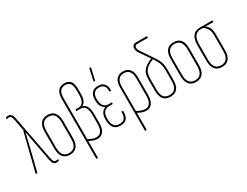

<svg xmlns="http://www.w3.org/2000/svg" viewBox="-81 -1283 2642 2057"><g transform="rotate(-30 1240.0 -255.0)"><path d="M264 6Q248 6 236.5 -2.5Q225 -11 219 -26.5Q213 -42 209 -61L158 -333Q153 -360 148.5 -387.5Q144 -415 139 -442H138Q131 -414 125 -386.5Q119 -359 112 -332L31 -3Q30 0 27 0H13Q8 0 10 -4L125 -465Q126 -468 129 -468H131L103 -614Q98 -639 90 -653.5Q82 -668 63 -668Q56 -668 49.5 -667Q43 -666 38 -664Q34 -663 34 -666V-679Q34 -682 37 -684Q50 -689 67 -689Q84 -689 95 -680.5Q106 -672 113 -657.5Q120 -643 123 -623L229 -70Q234 -45 241.5 -30Q249 -15 268 -15Q281 -15 293 -19Q296 -21 296 -17V-4Q296 0 294 1Q288 3 280 4.5Q272 6 264 6Z M433 6Q377 6 347.5 -30Q318 -66 318 -135V-343Q318 -413 347.5 -449Q377 -485 433 -485Q490 -485 519 -449.5Q548 -414 548 -343V-135Q548 -66 518.5 -30Q489 6 433 6ZM433 -15Q480 -15 503.5 -45.5Q527 -76 527 -136V-342Q527 -403 503.5 -433.5Q480 -464 433 -464Q386 -464 362.5 -433.5Q339 -403 339 -342V-136Q339 -76 362.5 -45.5Q386 -15 433 -15Z M656 185Q653 185 653 181V-554Q653 -626 681.5 -657.5Q710 -689 759 -689Q805 -689 831.5 -661Q858 -633 858 -555V-504Q858 -450 843 -419Q828 -388 804 -380V-378Q836 -372 854.5 -339.5Q873 -307 873 -246V-134Q873 -63 846.5 -28.5Q820 6 773 6Q744 6 717 -4.5Q690 -15 663 -31V-53Q690 -38 717.5 -26.5Q745 -15 772 -15Q810 -15 831 -45.5Q852 -76 852 -134V-245Q852 -299 835 -332.5Q818 -366 770 -366H726Q723 -366 723 -369V-383Q723 -386 726 -386H765Q798 -386 817.5 -415.5Q837 -445 837 -504V-554Q837 -623 815.5 -645.5Q794 -668 758 -668Q719 -668 696.5 -642Q674 -616 674 -555V181Q674 185 670 185Z M1056 6Q1000 6 974 -29.5Q948 -65 948 -133Q948 -184 968 -212.5Q988 -241 1014 -248V-249Q986 -262 970.5 -291Q955 -320 955 -369Q955 -425 981 -455Q1007 -485 1057 -485Q1108 -485 1133 -455Q1158 -425 1156 -372Q1156 -369 1152 -369H1138Q1135 -369 1135 -372Q1137 -464 1058 -464Q1017 -464 996.5 -440Q976 -416 976 -367Q976 -318 996 -287.5Q1016 -257 1056 -257H1097Q1100 -257 1100 -254V-240Q1100 -237 1097 -237H1056Q1013 -237 991 -210.5Q969 -184 969 -132Q969 -74 989.5 -44.5Q1010 -15 1057 -15Q1100 -15 1119.5 -39Q1139 -63 1138 -116Q1138 -119 1142 -119H1155Q1159 -119 1159 -116Q1160 -55 1136.5 -24.5Q1113 6 1056 6ZM1044 -546Q1041 -546 1042 -551L1072 -691Q1073 -695 1076 -695H1090Q1094 -695 1093 -690L1061 -549Q1060 -546 1057 -546Z M1258 185Q1255 185 1255 181V-351Q1255 -416 1283.5 -450.5Q1312 -485 1365 -485Q1419 -485 1447.5 -450.5Q1476 -416 1476 -351V-136Q1476 -65 1450 -29.5Q1424 6 1377 6Q1348 6 1321 -4.5Q1294 -15 1266 -31V-53Q1293 -38 1320.5 -26.5Q1348 -15 1376 -15Q1413 -15 1434 -45.5Q1455 -76 1455 -134V-350Q1455 -405 1432.5 -434.5Q1410 -464 1365 -464Q1321 -464 1298.5 -434.5Q1276 -405 1276 -350V181Q1276 185 1272 185Z M1676 6Q1620 6 1590.5 -29Q1561 -64 1561 -139V-263Q1561 -303 1568 -332Q1575 -361 1591.5 -382Q1608 -403 1635.5 -420.5Q1663 -438 1703 -455L1714 -440Q1661 -417 1632.5 -394Q1604 -371 1593 -339.5Q1582 -308 1582 -258V-140Q1582 -75 1605 -45Q1628 -15 1676 -15Q1723 -15 1746.5 -45Q1770 -75 1770 -140V-261Q1770 -297 1764.5 -325Q1759 -353 1745 -380.5Q1731 -408 1706 -444L1618 -572Q1607 -586 1601 -601.5Q1595 -617 1595 -635Q1595 -660 1608.5 -672Q1622 -684 1645 -684H1776Q1780 -684 1780 -680V-667Q1780 -663 1776 -663H1648Q1617 -663 1617 -635Q1617 -620 1622 -608Q1627 -596 1634 -585L1720 -459Q1749 -417 1764.5 -387.5Q1780 -358 1785.5 -329.5Q1791 -301 1791 -261V-139Q1791 -64 1762 -29Q1733 6 1676 6Z M1992 6Q1936 6 1906.5 -30Q1877 -66 1877 -135V-343Q1877 -413 1906.5 -449Q1936 -485 1992 -485Q2049 -485 2078 -449.5Q2107 -414 2107 -343V-135Q2107 -66 2077.5 -30Q2048 6 1992 6ZM1992 -15Q2039 -15 2062.5 -45.5Q2086 -76 2086 -136V-342Q2086 -403 2062.5 -433.5Q2039 -464 1992 -464Q1945 -464 1921.5 -433.5Q1898 -403 1898 -342V-136Q1898 -76 1921.5 -45.5Q1945 -15 1992 -15Z M2315 6Q2258 6 2228.5 -30Q2199 -66 2199 -135V-332Q2199 -400 2228 -439.5Q2257 -479 2313 -479H2470Q2473 -479 2473 -475V-462Q2473 -458 2470 -458L2376 -459V-458Q2397 -443 2413 -415.5Q2429 -388 2429 -331V-135Q2429 -66 2400 -30Q2371 6 2315 6ZM2315 -15Q2361 -15 2384.5 -45.5Q2408 -76 2408 -136V-330Q2408 -371 2398 -396Q2388 -421 2373 -435.5Q2358 -450 2342 -459H2313Q2267 -459 2243.5 -425Q2220 -391 2220 -329V-136Q2220 -76 2243.5 -45.5Q2267 -15 2315 -15Z"/></g></svg>

Font: Sofia Sans Extra Condensed Thin
Style: Regular
Weight: 250
Version: Version 4.100